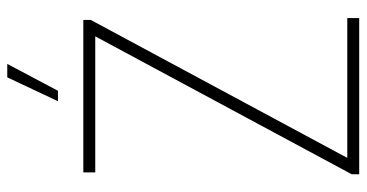

<svg xmlns="http://www.w3.org/2000/svg" viewBox="-254 -730 984 515"><g transform="rotate(-90 237.5 -472.0)"><path d="M28 0V-20L398 -708H33V-740H442V-720L72 -32H447V0ZM224 -808 288 -944H324L252 -808Z"/></g></svg>

Font: Encode Sans Cnd Th
Style: Regular
Weight: 100
Width: 3
Designer: Multiple Designers
Foundry: Impallari Type
Version: Version 3.002; ttfautohint (v1.8.3) -l 8 -r 50 -G 200 -x 14 